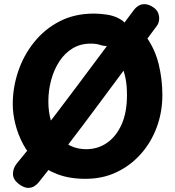

<svg xmlns="http://www.w3.org/2000/svg" viewBox="-20 -849 850 933"><path d="M562 -757Q577 -749 585.5 -738.5Q594 -728 594 -715Q594 -707 584.5 -692.5Q575 -678 560.5 -662Q546 -646 529 -635.5Q512 -625 497 -625Q479 -626 463.5 -631.5Q448 -637 420 -637Q371 -637 333 -614Q295 -591 269 -551.5Q243 -512 229 -461.5Q215 -411 215 -356Q215 -305 227.5 -262.5Q240 -220 263.5 -189Q287 -158 321.5 -141Q356 -124 399 -124Q455 -124 499.5 -154.5Q544 -185 570.5 -243.5Q597 -302 597 -386Q597 -434 590 -468.5Q583 -503 571.5 -527Q560 -551 546 -568Q539 -577 531 -588Q523 -599 523 -614Q523 -625 534 -643.5Q545 -662 561.5 -681Q578 -700 593.5 -713Q609 -726 618 -726Q635 -726 648 -717Q661 -708 671.5 -695Q682 -682 690 -671Q733 -611 751 -537.5Q769 -464 769 -387Q769 -305 742 -231.5Q715 -158 665 -101.5Q615 -45 547 -12.5Q479 20 395 20Q318 20 259 -2.5Q200 -25 159 -62.5Q118 -100 92.5 -148Q67 -196 54.5 -246.5Q42 -297 42 -343Q42 -423 68 -501Q94 -579 145 -643Q196 -707 269 -745Q342 -783 437 -783Q464 -783 499 -778Q534 -773 562 -757ZM168 37Q161 46 148 55Q135 64 116 64Q97 64 71 45Q43 23 43 -4Q43 -31 61 -54Q156 -169 251 -294Q346 -419 441.5 -547.5Q537 -676 631 -801Q640 -813 654 -821.5Q668 -830 687 -828.5Q706 -827 727 -812Q743 -801 749 -784.5Q755 -768 753 -751.5Q751 -735 742 -723Q600 -533 457 -339.5Q314 -146 168 37Z"/></svg>

Font: Playpen Sans
Style: Bold
Weight: 700
Designer: Laura Meseguer, Veronika Burian, José Scaglione
Foundry: TypeTogether
Version: Version 1.001